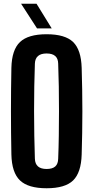

<svg xmlns="http://www.w3.org/2000/svg" viewBox="-20 -991 495 1020"><path d="M227.6 9.1Q129.7 9.1 86.2 -32.5Q42.6 -74.1 40.5 -170.5Q39.4 -226.3 38.8 -284Q38.2 -341.7 38.2 -400.3Q38.2 -458.9 38.8 -516.6Q39.4 -574.3 40.5 -630.2Q42.6 -726.3 86.2 -767.7Q129.7 -809.1 227.6 -809.1Q325.8 -809.1 368.5 -767.7Q411.2 -726.3 413.9 -630.2Q415.7 -573.6 416.6 -515.8Q417.6 -458 417.6 -399.7Q417.6 -341.4 416.6 -283.8Q415.7 -226.3 413.9 -170.5Q411.2 -74.1 368.5 -32.5Q325.8 9.1 227.6 9.1ZM227.6 -93.3Q258.6 -93.3 273.6 -106.8Q288.6 -120.4 289.1 -147.9Q291.5 -205.7 292.4 -270.1Q293.4 -334.4 293.4 -401Q293.4 -467.6 292.4 -531.6Q291.4 -595.7 289.1 -652.7Q288.6 -680 273.3 -693.4Q257.9 -706.9 227.6 -706.9Q197.4 -706.9 181.9 -693.4Q166.3 -680 165.3 -652.7Q163.3 -595.7 162.1 -531.6Q160.9 -467.6 161 -401Q161.1 -334.4 162.2 -270.1Q163.4 -205.7 165.3 -147.9Q166.3 -120.4 181.9 -106.8Q197.4 -93.3 227.6 -93.3ZM176.8 -840 92 -971.2H174L254.8 -840Z"/></svg>

Font: Big Shoulders Display SC Thin
Style: Regular
Weight: 100
Designer: Patric King
Foundry: XO Type Co
Version: Version 2.002